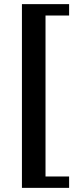

<svg xmlns="http://www.w3.org/2000/svg" viewBox="-20 -780 373 928"><path d="M86 128V-760H314V-705H200V73H314V128Z"/></svg>

Font: Volkhov
Style: Regular
Weight: 400
Designer: Cyreal (www.cyreal.org)
Foundry: Cyreal (www.cyreal.org)
Version: Version 1.010